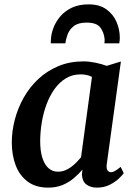

<svg xmlns="http://www.w3.org/2000/svg" viewBox="-20 -849 618 879"><path d="M469 -99.5Q466 -78 472.2 -69.2Q478.5 -60.5 488 -60.5Q496 -60.5 506.2 -66.2Q516.5 -72 532.5 -85L546.5 -56Q541.5 -48.5 525 -32.5Q508.5 -16.5 482.5 -3.2Q456.5 10 423.5 10Q394 10 375 -4.8Q356 -19.5 355 -51.5L357.5 -72.5Q340.5 -52.5 318.2 -33.5Q296 -14.5 266.8 -2.2Q237.5 10 200.5 10Q143.5 10 106.5 -17.8Q69.5 -45.5 51.8 -92.2Q34 -139 34 -196.5Q34 -249 48 -302Q62 -355 89 -402.8Q116 -450.5 156 -487.8Q196 -525 247.8 -546.5Q299.5 -568 362.5 -568Q388 -568 417.8 -561.8Q447.5 -555.5 468.5 -547.5L533.5 -567.5ZM401 -497Q389.5 -503 376.2 -505.8Q363 -508.5 349.5 -508.5Q311 -508.5 281.2 -490.2Q251.5 -472 229.2 -440.8Q207 -409.5 192.5 -369.8Q178 -330 171 -286.8Q164 -243.5 164 -202Q164 -157.5 174 -126.2Q184 -95 202.2 -79Q220.5 -63 245 -63Q262.5 -63 277.8 -69Q293 -75 306.2 -85Q319.5 -95 330.8 -106.5Q342 -118 351 -129ZM212.5 -650.5Q212.5 -654.5 212.5 -658.5Q212.5 -662.5 213 -666.5Q214 -693.5 224.8 -721.8Q235.5 -750 256.5 -774.5Q277.5 -799 309.5 -814Q341.5 -829 385.5 -829Q436 -829 467.2 -806.2Q498.5 -783.5 513.5 -748.5Q528.5 -713.5 528.5 -676Q528.5 -670 527.8 -662.8Q527 -655.5 526 -650.5H458Q458.5 -655 458.8 -659.8Q459 -664.5 459 -669.5Q456 -701 439.2 -723.2Q422.5 -745.5 376 -745.5Q338.5 -745.5 318.2 -729.8Q298 -714 289.8 -692Q281.5 -670 279.5 -650.5Z"/></svg>

Font: Merriweather SemiBold
Style: Italic
Weight: 600
Italic angle: -7.8°
Version: Version 2.101